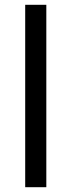

<svg xmlns="http://www.w3.org/2000/svg" viewBox="-20 -780 298 800"><path d="M173 0H85V-760H173Z"/></svg>

Font: Noto Sans Living
Style: Regular
Weight: 400
Designer: Monotype Design Team
Foundry: Monotype Imaging Inc.
Version: Version 2.013; ttfautohint (v1.8.4.7-5d5b)